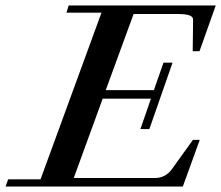

<svg xmlns="http://www.w3.org/2000/svg" viewBox="-62 -683 810 703"><path d="M-41.5 0 -32.2 -26.4H86.4L309.6 -636.7H181.2L189.5 -663.1H728L668.5 -495.6H643.6L645 -610.4Q645.5 -621.6 631.6 -626.7Q617.7 -631.8 586.4 -631.8H427.2L325.2 -353H501.5L536.6 -453.6H569.8L484.9 -210.4H452.1L490.7 -321.8H314L208 -31.2H504.9Q543.5 -31.2 566.9 -63L644.5 -170.9H669.4L607.4 0Z"/></svg>

Font: Elstob 18pt SemiBold
Style: Italic
Weight: 600
Italic angle: -20°
Designer: Peter S. Baker
Version: Version 1.015